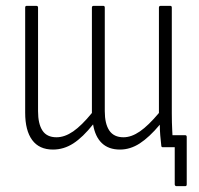

<svg xmlns="http://www.w3.org/2000/svg" viewBox="-20 -503 679 656"><path d="M582 133Q580 133 578.5 131Q577 129 577 127V0H539L567 -41H613Q618 -41 618 -35V127Q618 133 613 133ZM161 8Q114 8 90 -24.5Q66 -57 66 -118V-477Q66 -483 71 -483H104Q110 -483 110 -477V-123Q110 -80 125 -57Q140 -34 173 -34Q201 -34 230 -54Q259 -74 294 -117V-477Q294 -483 300 -483H333Q338 -483 338 -477V-123Q338 -80 353.5 -57Q369 -34 402 -34Q429 -34 458 -54Q487 -74 523 -117V-477Q523 -483 529 -483H562Q567 -483 567 -477V-116Q567 -84 568.5 -56.5Q570 -29 571 -8Q572 0 565 0H536Q531 0 531 -6Q529 -23 527.5 -41Q526 -59 526 -77Q490 -34 457.5 -13Q425 8 390 8Q351 8 328 -14Q305 -36 298 -78Q263 -34 230.5 -13Q198 8 161 8Z"/></svg>

Font: Sofia Sans Condensed Light
Style: Regular
Weight: 300
Designer: Botio Nikoltchev, Ani Petrova
Foundry: lettersoup
Version: Version 4.101